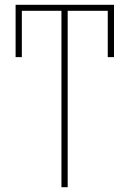

<svg xmlns="http://www.w3.org/2000/svg" viewBox="-20 -780 540 800"><path d="M236 0V-735H71V-542H45V-760H455V-542H429V-735H262V0Z"/></svg>

Font: Noto Sans Mono ExtraCondensed Thin
Style: Regular
Weight: 100
Width: 2
Designer: Monotype Design Team
Foundry: Monotype Imaging Inc.
Version: Version 2.014; ttfautohint (v1.8.4.7-5d5b)